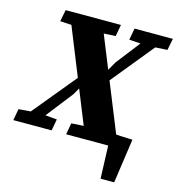

<svg xmlns="http://www.w3.org/2000/svg" viewBox="-141 -759 970 1050"><g transform="rotate(15 344.0 -234.5)"><path d="M456 0 462 -72 637 -65 601 186H524L516 -37L558 0ZM-20 0 -8 -65 90 -73H117L209 -65L197 0ZM2 0 297 -358 357 -290H300L261 -222L88 0ZM88 -589 101 -655H414L402 -589L274 -582H212ZM279 0 291 -65 425 -73H487L614 -65L601 0ZM410 -319 355 -382H400L438 -449L598 -655H684ZM479 -589 491 -655H708L695 -589L594 -583H567ZM388 0 124 -655H307L572 0Z"/></g></svg>

Font: Source Serif 4 ExtraBold
Style: Italic
Weight: 800
Italic angle: -12°
Designer: Frank Grießhammer
Foundry: Adobe Systems Incorporated
Version: Version 4.004;hotconv 1.0.116;makeotfexe 2.5.65601